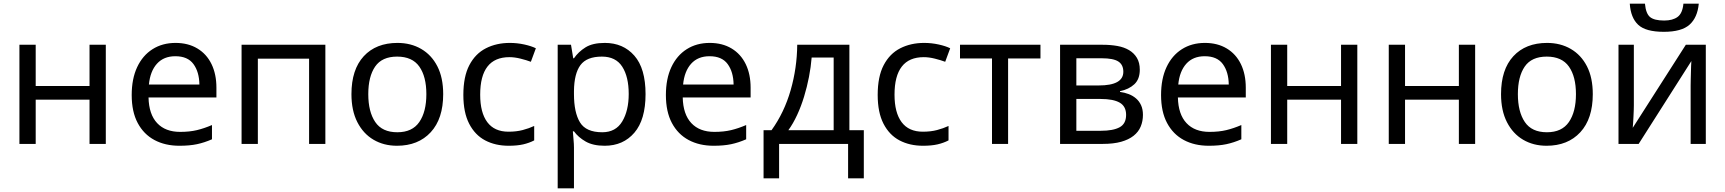

<svg xmlns="http://www.w3.org/2000/svg" viewBox="-20 -778 9328 1038"><path d="M85 0V-536H173V-313H464V-536H552V0H464V-239H173V0Z M929 -546Q997 -546 1047 -516Q1097 -486 1123.5 -431.5Q1150 -377 1150 -304V-251H783Q785 -160 829.5 -112.5Q874 -65 954 -65Q1005 -65 1044.5 -74.5Q1084 -84 1126 -102V-25Q1085 -7 1045 1.5Q1005 10 950 10Q873 10 815 -21Q757 -52 724.5 -113Q692 -174 692 -264Q692 -352 721.5 -415Q751 -478 804.5 -512Q858 -546 929 -546ZM928 -474Q865 -474 828.5 -433.5Q792 -393 785 -321H1058Q1057 -389 1026 -431.5Q995 -474 928 -474Z M1286 -536H1739V0H1651V-461H1374V0H1286Z M2376 -269Q2376 -136 2308.5 -63Q2241 10 2126 10Q2055 10 1999.5 -22.5Q1944 -55 1912 -117.5Q1880 -180 1880 -269Q1880 -402 1946.5 -474Q2013 -546 2129 -546Q2201 -546 2257 -513.5Q2313 -481 2344.5 -419.5Q2376 -358 2376 -269ZM1971 -269Q1971 -174 2008.5 -118.5Q2046 -63 2128 -63Q2209 -63 2247 -118.5Q2285 -174 2285 -269Q2285 -364 2247 -418Q2209 -472 2127 -472Q2045 -472 2008 -418Q1971 -364 1971 -269Z M2730 10Q2658 10 2603 -19Q2548 -48 2516.5 -109Q2485 -170 2485 -265Q2485 -364 2517.5 -426Q2550 -488 2607 -517Q2664 -546 2736 -546Q2776 -546 2814.5 -537.5Q2853 -529 2877 -517L2850 -444Q2826 -453 2794 -461Q2762 -469 2734 -469Q2576 -469 2576 -266Q2576 -169 2614.5 -117.5Q2653 -66 2729 -66Q2772 -66 2806 -75Q2840 -84 2868 -97V-19Q2841 -5 2808.5 2.5Q2776 10 2730 10Z M2995 -536H3067L3079 -463H3083Q3107 -498 3145.5 -522Q3184 -546 3250 -546Q3349 -546 3409.5 -477Q3470 -408 3470 -269Q3470 -131 3409.5 -60.5Q3349 10 3249 10Q3186 10 3146 -13Q3106 -36 3083 -68H3077Q3078 -51 3080.5 -25Q3083 1 3083 20V240H2995ZM3083 -286V-269Q3083 -170 3115.5 -116.5Q3148 -63 3236 -63Q3309 -63 3344 -121.5Q3379 -180 3379 -270Q3379 -363 3344 -417.5Q3309 -472 3234 -472Q3152 -472 3118 -426Q3084 -380 3083 -286Z M3817 -546Q3885 -546 3935 -516Q3985 -486 4011.5 -431.5Q4038 -377 4038 -304V-251H3671Q3673 -160 3717.5 -112.5Q3762 -65 3842 -65Q3893 -65 3932.5 -74.5Q3972 -84 4014 -102V-25Q3973 -7 3933 1.5Q3893 10 3838 10Q3761 10 3703 -21Q3645 -52 3612.5 -113Q3580 -174 3580 -264Q3580 -352 3609.5 -415Q3639 -478 3692.5 -512Q3746 -546 3817 -546ZM3816 -474Q3753 -474 3716.5 -433.5Q3680 -393 3673 -321H3946Q3945 -389 3914 -431.5Q3883 -474 3816 -474Z M4108 -74H4151Q4220 -170 4254.5 -290.5Q4289 -411 4290 -536H4572V-74H4650V186H4565V0H4192V186H4108ZM4487 -74V-467H4368Q4364 -416 4353.5 -362Q4343 -308 4327 -255.5Q4311 -203 4289.5 -156.5Q4268 -110 4242 -74Z M4970 10Q4898 10 4843 -19Q4788 -48 4756.5 -109Q4725 -170 4725 -265Q4725 -364 4757.5 -426Q4790 -488 4847 -517Q4904 -546 4976 -546Q5016 -546 5054.5 -537.5Q5093 -529 5117 -517L5090 -444Q5066 -453 5034 -461Q5002 -469 4974 -469Q4816 -469 4816 -266Q4816 -169 4854.5 -117.5Q4893 -66 4969 -66Q5012 -66 5046 -75Q5080 -84 5108 -97V-19Q5081 -5 5048.5 2.5Q5016 10 4970 10Z M5605 -536V-462H5430V0H5343V-462H5170V-536Z M5941 -536Q5984 -536 6020.5 -529.5Q6057 -523 6084 -507Q6111 -491 6126.5 -465Q6142 -439 6142 -401Q6142 -350 6112.5 -322.5Q6083 -295 6035 -285V-281Q6059 -278 6081.5 -269.5Q6104 -261 6121.5 -246Q6139 -231 6149 -209Q6159 -187 6159 -157Q6159 -123 6147 -94Q6135 -65 6108.5 -44Q6082 -23 6041 -11.5Q6000 0 5942 0H5711V-536ZM5799 -243V-71H5932Q5998 -71 6033 -90Q6068 -109 6068 -157Q6068 -203 6033.5 -223Q5999 -243 5930 -243ZM5799 -463V-316H5920Q6053 -316 6053 -390Q6053 -428 6026 -445.5Q5999 -463 5936 -463Z M6494 -546Q6562 -546 6612 -516Q6662 -486 6688.5 -431.5Q6715 -377 6715 -304V-251H6348Q6350 -160 6394.5 -112.5Q6439 -65 6519 -65Q6570 -65 6609.5 -74.5Q6649 -84 6691 -102V-25Q6650 -7 6610 1.5Q6570 10 6515 10Q6438 10 6380 -21Q6322 -52 6289.5 -113Q6257 -174 6257 -264Q6257 -352 6286.5 -415Q6316 -478 6369.5 -512Q6423 -546 6494 -546ZM6493 -474Q6430 -474 6393.5 -433.5Q6357 -393 6350 -321H6623Q6622 -389 6591 -431.5Q6560 -474 6493 -474Z M6851 0V-536H6939V-313H7230V-536H7318V0H7230V-239H6939V0Z M7488 0V-536H7576V-313H7867V-536H7955V0H7867V-239H7576V0Z M8591 -269Q8591 -136 8523.5 -63Q8456 10 8341 10Q8270 10 8214.5 -22.5Q8159 -55 8127 -117.5Q8095 -180 8095 -269Q8095 -402 8161.5 -474Q8228 -546 8344 -546Q8416 -546 8472 -513.5Q8528 -481 8559.5 -419.5Q8591 -358 8591 -269ZM8186 -269Q8186 -174 8223.5 -118.5Q8261 -63 8343 -63Q8424 -63 8462 -118.5Q8500 -174 8500 -269Q8500 -364 8462 -418Q8424 -472 8342 -472Q8260 -472 8223 -418Q8186 -364 8186 -269Z M8730 -536H8813V-209Q8813 -200 8812.5 -183.5Q8812 -167 8811 -148.5Q8810 -130 8809 -113Q8808 -96 8807 -87L9094 -536H9202V0H9120V-316Q9120 -327 9120.5 -345.5Q9121 -364 9121.5 -383.5Q9122 -403 9122.5 -421Q9123 -439 9124 -448L8839 0H8730ZM8873 -758Q8878 -704 8901 -685.5Q8924 -667 8977 -667Q9023 -667 9049.5 -686.5Q9076 -706 9081 -758H9164Q9157 -683 9114 -644.5Q9071 -606 8975 -606Q8877 -606 8836.5 -644Q8796 -682 8791 -758Z"/></svg>

Font: BC Sans
Style: Regular
Weight: 400
Designer: Monotype Design Team
Province of B.C.
Foundry: Monotype Imaging Inc.
Version: Version 2.000;GOOG;noto-source:20170915:90ef993387c0